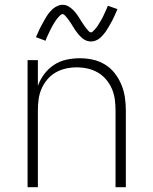

<svg xmlns="http://www.w3.org/2000/svg" viewBox="-20 -781 640 801"><path d="M95 0V-530H138V-423Q148 -450 165 -472.5Q182 -495 205.5 -510.5Q229 -526 257 -532Q285 -538 313 -538Q341 -538 368 -532Q395 -526 418.5 -511.5Q442 -497 459 -475Q476 -453 486.5 -427.5Q497 -402 501 -375Q505 -348 505 -320V0H462V-320Q462 -343 459 -366Q456 -389 447 -410Q438 -431 423 -449Q408 -467 388 -478.5Q368 -490 345.5 -495Q323 -500 300 -500Q277 -500 254.5 -495Q232 -490 212 -478.5Q192 -467 177 -449Q162 -431 153 -410Q144 -389 141 -366Q138 -343 138 -320V0ZM359 -608Q352 -608 345 -610Q338 -612 332 -615.5Q326 -619 320.5 -624Q315 -629 310.5 -634Q306 -639 301.5 -645Q297 -651 293 -656.5Q289 -662 285.5 -668.5Q282 -675 277.5 -681.5Q273 -688 269 -694Q265 -700 261 -705Q257 -710 251.5 -716Q246 -722 241 -722Q237 -722 234 -719.5Q231 -717 228.5 -714.5Q226 -712 222 -707.5Q218 -703 216.5 -701Q215 -699 213.5 -696.5Q212 -694 210 -691.5Q208 -689 206.5 -686Q205 -683 203 -680Q201 -677 199 -673.5Q197 -670 195 -666Q193 -662 191 -658Q189 -654 187 -650Q185 -646 183 -641.5Q181 -637 178.5 -632Q176 -627 174 -622Q172 -617 170 -611L130 -626Q134 -635 138 -644Q142 -653 145.5 -660.5Q149 -668 153 -675Q157 -682 160.5 -688.5Q164 -695 167.5 -701Q171 -707 174 -712Q177 -717 180.5 -722Q184 -727 189.5 -733Q195 -739 200 -743.5Q205 -748 212 -752Q219 -756 226 -758.5Q233 -761 241 -761Q248 -761 255 -759Q262 -757 268 -753Q274 -749 279.5 -744.5Q285 -740 289.5 -735Q294 -730 298.5 -724Q303 -718 307 -712Q311 -706 314.5 -700Q318 -694 322.5 -687.5Q327 -681 331 -675Q335 -669 339 -664Q343 -659 348.5 -652.5Q354 -646 359 -646Q363 -646 366 -648.5Q369 -651 371.5 -654Q374 -657 378 -661Q382 -665 383.5 -667.5Q385 -670 386.5 -672Q388 -674 390 -677Q392 -680 393.5 -683Q395 -686 397 -689Q399 -692 401 -695.5Q403 -699 405 -702.5Q407 -706 409 -710Q411 -714 413 -718.5Q415 -723 417 -727.5Q419 -732 421.5 -737Q424 -742 426 -747Q428 -752 430 -757L470 -743Q466 -733 462 -724.5Q458 -716 454.5 -708Q451 -700 447 -693Q443 -686 439.5 -679.5Q436 -673 432.5 -667.5Q429 -662 426 -657Q423 -652 419.5 -647Q416 -642 410.5 -636Q405 -630 400 -625Q395 -620 388 -616Q381 -612 374 -610Q367 -608 359 -608Z"/></svg>

Font: Iosevka Curly XLtEx
Style: Regular
Weight: 200
Width: 7
Monospace: yes
Designer: Belleve Invis
Foundry: Belleve Invis
Version: Version 11.1.0; ttfautohint (v1.8.3)